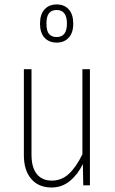

<svg xmlns="http://www.w3.org/2000/svg" viewBox="-20 -830 514 860"><path d="M308.1 -724.1Q308.1 -683.1 287.8 -661.1Q267.6 -639.2 233.9 -639.2Q199.7 -639.2 179.4 -661.1Q159.2 -683.1 159.2 -724.1Q159.2 -765.6 179.4 -787.8Q199.7 -810.1 233.9 -810.1Q268.1 -810.1 288.1 -787.8Q308.1 -765.6 308.1 -724.1ZM233.9 -785.2Q210.9 -785.2 199.5 -770.8Q188 -756.3 188 -724.1Q188 -691.9 199.5 -678Q210.9 -664.1 233.9 -664.1Q279.8 -664.1 279.8 -724.1Q279.8 -785.2 233.9 -785.2ZM382.8 -520V0H353L351.1 -95.2Q328.6 -48.8 293.2 -19.5Q257.8 9.8 210.9 9.8Q152.8 9.8 119.9 -28.6Q86.9 -66.9 86.9 -134.8V-520H121.1V-137.2Q121.1 -79.6 145 -50.3Q168.9 -21 211.9 -21Q256.3 -21 289.1 -51.8Q321.8 -82.5 349.1 -139.2V-520Z"/></svg>

Font: Fira Sans Compressed UltraLight
Style: Regular
Weight: 200
Width: 1
Designer: Carrois Corporate & Edenspiekermann AG
Foundry: Carrois Corporate GbR & Edenspiekermann AG
Version: Version 4.203;PS 004.203;hotconv 1.0.88;makeotf.lib2.5.64775